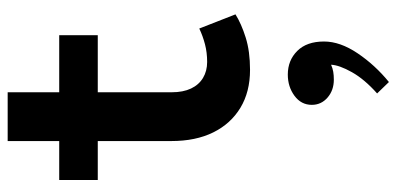

<svg xmlns="http://www.w3.org/2000/svg" viewBox="-280 -362 1009 488"><g transform="rotate(-90 224.0 -117.5)"><path d="M291 14Q235 14 194.5 -10.5Q154 -35 132 -79.5Q110 -124 110 -186V-602H234V-185Q234 -156 243.5 -136Q253 -116 270.5 -105.5Q288 -95 311 -95Q335 -95 356 -100.5Q377 -106 396 -115L432 -23Q408 -8 373 3Q338 14 291 14ZM11 -373V-471H379V-373ZM363 202Q363 243 333 287.5Q303 332 260 367L231 337Q267 305 285 273Q303 241 304 220Q295 224 286 225.5Q277 227 266 227Q239 227 220.5 211Q202 195 202 171Q202 144 225 127Q248 110 279 110Q315 110 339 134Q363 158 363 202Z"/></g></svg>

Font: BioRhyme ExtraBold
Style: Bold
Weight: 700
Version: Version 1.600;gftools[0.9.33]